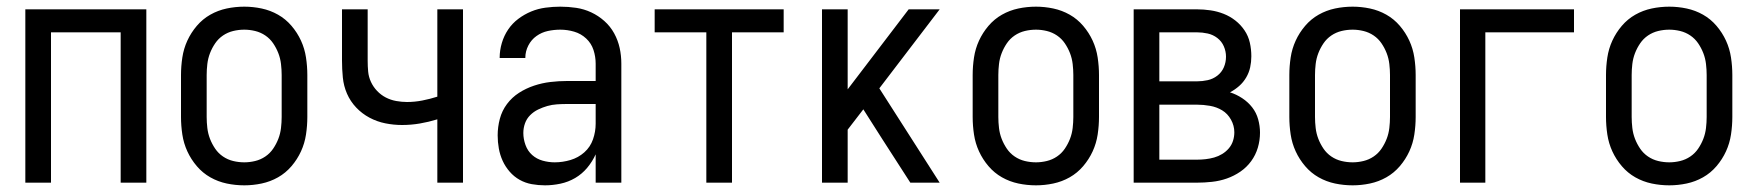

<svg xmlns="http://www.w3.org/2000/svg" viewBox="-20 -548 5265 576"><path d="M56 0V-520H419V0H342V-451H133V0Z M713 8Q686 8 660 2.5Q634 -3 611 -16Q588 -29 570.5 -49.5Q553 -70 542 -94Q531 -118 527 -144.5Q523 -171 523 -197V-323Q523 -349 527 -375.5Q531 -402 542 -426Q553 -450 570.5 -470.5Q588 -491 611 -504Q634 -517 660 -522.5Q686 -528 713 -528Q739 -528 765 -522.5Q791 -517 814 -504Q837 -491 854.5 -470.5Q872 -450 883 -426Q894 -402 898 -375.5Q902 -349 902 -323V-197Q902 -171 898 -144.5Q894 -118 883 -94Q872 -70 854.5 -49.5Q837 -29 814 -16Q791 -3 765 2.5Q739 8 713 8ZM713 -61Q729 -61 745.5 -65Q762 -69 776 -78.5Q790 -88 799.5 -102Q809 -116 815 -131.5Q821 -147 823 -164Q825 -181 825 -197V-323Q825 -339 823 -356Q821 -373 815 -388.5Q809 -404 799.5 -418Q790 -432 776 -441.5Q762 -451 745.5 -455Q729 -459 713 -459Q696 -459 679.5 -455Q663 -451 649 -441.5Q635 -432 625.5 -418Q616 -404 610 -388.5Q604 -373 602 -356Q600 -339 600 -323V-197Q600 -181 602 -164Q604 -147 610 -131.5Q616 -116 625.5 -102Q635 -88 649 -78.5Q663 -69 679.5 -65Q696 -61 713 -61Z M1292 0V-190Q1266 -182 1239.5 -177.5Q1213 -173 1186 -173Q1161 -173 1136 -178Q1111 -183 1088.5 -195Q1066 -207 1048.5 -225.5Q1031 -244 1021 -267Q1011 -290 1008.5 -315.5Q1006 -341 1006 -366V-520H1083V-366Q1083 -349 1084.5 -333Q1086 -317 1093 -302Q1100 -287 1111.5 -275Q1123 -263 1137.5 -255.5Q1152 -248 1168.5 -245Q1185 -242 1201 -242Q1224 -242 1247 -246.5Q1270 -251 1292 -258V-520H1369V0Z M1615 8Q1595 8 1575.5 4.5Q1556 1 1539 -8.5Q1522 -18 1509 -33Q1496 -48 1488 -65.5Q1480 -83 1476.5 -102.5Q1473 -122 1473 -142Q1473 -167 1479.5 -191.5Q1486 -216 1501 -236Q1516 -256 1537 -269.5Q1558 -283 1582 -291Q1606 -299 1631 -302Q1656 -305 1681 -305H1767V-357Q1767 -378 1760.5 -398Q1754 -418 1738.5 -432.5Q1723 -447 1702.5 -453Q1682 -459 1661 -459Q1642 -459 1623.5 -455Q1605 -451 1589.5 -440Q1574 -429 1565 -411.5Q1556 -394 1556 -375V-374H1479V-375Q1479 -397 1485.5 -419Q1492 -441 1504.5 -459.5Q1517 -478 1535 -491.5Q1553 -505 1573.5 -513.5Q1594 -522 1616.5 -525Q1639 -528 1661 -528Q1685 -528 1708.5 -524.5Q1732 -521 1753.5 -511Q1775 -501 1793 -485Q1811 -469 1822.5 -448Q1834 -427 1839 -404Q1844 -381 1844 -357V0H1767V-85Q1757 -63 1741.5 -44.5Q1726 -26 1705.5 -14Q1685 -2 1661.5 3Q1638 8 1615 8ZM1644 -61Q1668 -61 1691.5 -68Q1715 -75 1733 -91Q1751 -107 1759 -130Q1767 -153 1767 -177V-236H1681Q1666 -236 1651 -235Q1636 -234 1622 -230Q1608 -226 1594.5 -219.5Q1581 -213 1570.5 -202.5Q1560 -192 1555 -178Q1550 -164 1550 -149Q1550 -131 1556.5 -113Q1563 -95 1576.5 -83Q1590 -71 1608 -66Q1626 -61 1644 -61Z M2099 0V-451H1944V-520H2331V-451H2176V0Z M2446 0V-520H2523V-280L2706 -520H2799L2618 -283L2799 0H2711L2626 -132L2570 -220L2523 -159V0Z M3088 8Q3061 8 3035 2.5Q3009 -3 2986 -16Q2963 -29 2945.5 -49.5Q2928 -70 2917 -94Q2906 -118 2902 -144.5Q2898 -171 2898 -197V-323Q2898 -349 2902 -375.5Q2906 -402 2917 -426Q2928 -450 2945.5 -470.5Q2963 -491 2986 -504Q3009 -517 3035 -522.5Q3061 -528 3088 -528Q3114 -528 3140 -522.5Q3166 -517 3189 -504Q3212 -491 3229.5 -470.5Q3247 -450 3258 -426Q3269 -402 3273 -375.5Q3277 -349 3277 -323V-197Q3277 -171 3273 -144.5Q3269 -118 3258 -94Q3247 -70 3229.5 -49.5Q3212 -29 3189 -16Q3166 -3 3140 2.5Q3114 8 3088 8ZM3088 -61Q3104 -61 3120.5 -65Q3137 -69 3151 -78.5Q3165 -88 3174.5 -102Q3184 -116 3190 -131.5Q3196 -147 3198 -164Q3200 -181 3200 -197V-323Q3200 -339 3198 -356Q3196 -373 3190 -388.5Q3184 -404 3174.5 -418Q3165 -432 3151 -441.5Q3137 -451 3120.5 -455Q3104 -459 3088 -459Q3071 -459 3054.5 -455Q3038 -451 3024 -441.5Q3010 -432 3000.5 -418Q2991 -404 2985 -388.5Q2979 -373 2977 -356Q2975 -339 2975 -323V-197Q2975 -181 2977 -164Q2979 -147 2985 -131.5Q2991 -116 3000.5 -102Q3010 -88 3024 -78.5Q3038 -69 3054.5 -65Q3071 -61 3088 -61Z M3381 0V-520H3571Q3591 -520 3611.5 -517Q3632 -514 3651 -506.5Q3670 -499 3686 -486.5Q3702 -474 3713.5 -457Q3725 -440 3729.5 -420Q3734 -400 3734 -379Q3734 -362 3730.5 -346Q3727 -330 3718.5 -315.5Q3710 -301 3697.5 -290Q3685 -279 3670 -271Q3689 -265 3706.5 -253.5Q3724 -242 3736.5 -226Q3749 -210 3754.5 -190Q3760 -170 3760 -150Q3760 -127 3753.5 -105Q3747 -83 3733.5 -64.5Q3720 -46 3701 -33Q3682 -20 3660.5 -12.5Q3639 -5 3616 -2.5Q3593 0 3571 0ZM3458 -304H3571Q3587 -304 3603 -307.5Q3619 -311 3632 -321Q3645 -331 3651.5 -346Q3658 -361 3658 -378Q3658 -394 3651.5 -409Q3645 -424 3632 -434Q3619 -444 3603 -447.5Q3587 -451 3571 -451H3458ZM3571 -69Q3584 -69 3597 -70.5Q3610 -72 3622.5 -75.5Q3635 -79 3646.5 -86Q3658 -93 3666.5 -103Q3675 -113 3679 -125.5Q3683 -138 3683 -151Q3683 -171 3673 -189Q3663 -207 3646.5 -217Q3630 -227 3610 -230.5Q3590 -234 3571 -234H3458V-69Z M4038 8Q4011 8 3985 2.5Q3959 -3 3936 -16Q3913 -29 3895.5 -49.5Q3878 -70 3867 -94Q3856 -118 3852 -144.5Q3848 -171 3848 -197V-323Q3848 -349 3852 -375.5Q3856 -402 3867 -426Q3878 -450 3895.5 -470.5Q3913 -491 3936 -504Q3959 -517 3985 -522.5Q4011 -528 4038 -528Q4064 -528 4090 -522.5Q4116 -517 4139 -504Q4162 -491 4179.5 -470.5Q4197 -450 4208 -426Q4219 -402 4223 -375.5Q4227 -349 4227 -323V-197Q4227 -171 4223 -144.5Q4219 -118 4208 -94Q4197 -70 4179.5 -49.5Q4162 -29 4139 -16Q4116 -3 4090 2.5Q4064 8 4038 8ZM4038 -61Q4054 -61 4070.5 -65Q4087 -69 4101 -78.5Q4115 -88 4124.5 -102Q4134 -116 4140 -131.5Q4146 -147 4148 -164Q4150 -181 4150 -197V-323Q4150 -339 4148 -356Q4146 -373 4140 -388.5Q4134 -404 4124.5 -418Q4115 -432 4101 -441.5Q4087 -451 4070.5 -455Q4054 -459 4038 -459Q4021 -459 4004.5 -455Q3988 -451 3974 -441.5Q3960 -432 3950.5 -418Q3941 -404 3935 -388.5Q3929 -373 3927 -356Q3925 -339 3925 -323V-197Q3925 -181 3927 -164Q3929 -147 3935 -131.5Q3941 -116 3950.5 -102Q3960 -88 3974 -78.5Q3988 -69 4004.5 -65Q4021 -61 4038 -61Z M4360 0V-520H4702V-451H4436V0Z M4988 8Q4961 8 4935 2.5Q4909 -3 4886 -16Q4863 -29 4845.5 -49.5Q4828 -70 4817 -94Q4806 -118 4802 -144.5Q4798 -171 4798 -197V-323Q4798 -349 4802 -375.5Q4806 -402 4817 -426Q4828 -450 4845.5 -470.5Q4863 -491 4886 -504Q4909 -517 4935 -522.5Q4961 -528 4988 -528Q5014 -528 5040 -522.5Q5066 -517 5089 -504Q5112 -491 5129.5 -470.5Q5147 -450 5158 -426Q5169 -402 5173 -375.5Q5177 -349 5177 -323V-197Q5177 -171 5173 -144.5Q5169 -118 5158 -94Q5147 -70 5129.5 -49.5Q5112 -29 5089 -16Q5066 -3 5040 2.5Q5014 8 4988 8ZM4988 -61Q5004 -61 5020.5 -65Q5037 -69 5051 -78.5Q5065 -88 5074.5 -102Q5084 -116 5090 -131.5Q5096 -147 5098 -164Q5100 -181 5100 -197V-323Q5100 -339 5098 -356Q5096 -373 5090 -388.5Q5084 -404 5074.5 -418Q5065 -432 5051 -441.5Q5037 -451 5020.5 -455Q5004 -459 4988 -459Q4971 -459 4954.5 -455Q4938 -451 4924 -441.5Q4910 -432 4900.5 -418Q4891 -404 4885 -388.5Q4879 -373 4877 -356Q4875 -339 4875 -323V-197Q4875 -181 4877 -164Q4879 -147 4885 -131.5Q4891 -116 4900.5 -102Q4910 -88 4924 -78.5Q4938 -69 4954.5 -65Q4971 -61 4988 -61Z"/></svg>

Font: Iosevka QP
Style: Regular
Weight: 400
Designer: Belleve Invis
Foundry: Belleve Invis
Version: Version 20.0.0; ttfautohint (v1.8.4)